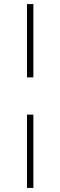

<svg xmlns="http://www.w3.org/2000/svg" viewBox="-20 -780 295 938"><path d="M112 -402V-760H143V-402ZM112 138V-220H143V138Z"/></svg>

Font: IBM Plex Sans Hebrew ExtraLight
Style: Regular
Weight: 200
Designer: Mike Abbink, Paul van der Laan, Pieter van Rosmalen, Yanek Iontef
Foundry: Bold Monday
Version: Version 1.2